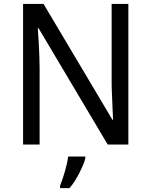

<svg xmlns="http://www.w3.org/2000/svg" viewBox="-20 -734 769 975"><path d="M631.8 0H526.9L175.8 -590.8H171.9Q174.8 -553.2 176.8 -516.1Q178.7 -484.4 179.9 -449.7Q181.2 -415 181.2 -387.2V0H97.2V-713.9H201.2L550.8 -126H554.2Q552.7 -163.1 550.8 -199.2Q550.3 -214.8 549.6 -231.2Q548.8 -247.6 548.1 -263.9Q547.4 -280.3 547.1 -295.4Q546.9 -310.5 546.9 -323.2V-713.9H631.8ZM285.2 208Q290.5 195.8 296.9 177.2Q303.2 158.7 309.1 138.2Q314.9 117.7 319.6 97.4Q324.2 77.1 326.2 61H413.1V70.8Q410.2 83 402.6 101.8Q395 120.6 384.3 141.8Q373.5 163.1 360.4 184.1Q347.2 205.1 333 221.2H285.2Z"/></svg>

Font: Droid Sans
Style: Regular
Weight: 400
Foundry: Ascender Corporation
Version: Version 1.00 build 114